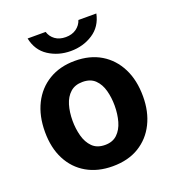

<svg xmlns="http://www.w3.org/2000/svg" viewBox="-131 -808 837 920"><g transform="rotate(-20 288.0 -347.5)"><path d="M288 10Q212 10 155.8 -22.5Q99.5 -55 68.8 -114.5Q38 -174 38 -255.5Q38 -337 68.5 -398Q99 -459 155.5 -493Q212 -527 288.5 -527Q365 -527 420.8 -493.5Q476.5 -460 507.2 -399.2Q538 -338.5 538 -255.5Q538 -177.5 508.2 -117.8Q478.5 -58 422.8 -24Q367 10 288 10ZM288.5 -98.5Q327 -98.5 350.5 -121Q374 -143.5 384.5 -180.2Q395 -217 395 -260.5Q395 -301.5 385.2 -337.8Q375.5 -374 352.2 -396.8Q329 -419.5 288.5 -419.5Q250 -419.5 226 -398Q202 -376.5 191.2 -340.5Q180.5 -304.5 180.5 -260.5Q180.5 -220 190.5 -182.8Q200.5 -145.5 224 -122Q247.5 -98.5 288.5 -98.5ZM463.5 -705Q450.5 -642 401 -609.8Q351.5 -577.5 288 -577.5Q225 -577.5 175.5 -609.5Q126 -641.5 113 -705H205Q212.5 -680 234 -664.2Q255.5 -648.5 288 -648.5Q320 -648.5 342 -664.2Q364 -680 372 -705Z"/></g></svg>

Font: Public Sans
Style: Bold
Weight: 700
Designer: The Public Sans project authors (U.S. Web Design System). Libre Franklin designed by Pablo Impallari and Rodrigo Fuenzal
Version: Version 1.008; ttfautohint (v1.8.1) -l 8 -r 50 -G 200 -x 14 